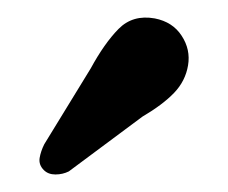

<svg xmlns="http://www.w3.org/2000/svg" viewBox="-20 -725 260 219"><path d="M83.5 -647Q99 -675.5 115.2 -692Q131.5 -708.5 156.5 -704Q177 -700 187.2 -684.2Q197.5 -668.5 194.5 -650.5Q191.5 -632.5 178.5 -619Q165.5 -605.5 142.5 -592L58.5 -529.5Q51.5 -526 43.2 -526Q35 -526 30 -531Q24 -537 25.2 -544.8Q26.5 -552.5 30.5 -560.5Z"/></svg>

Font: Fraunces 9pt SuperSoft
Style: Regular
Weight: 400
Version: Version 1.000;[b76b70a41]